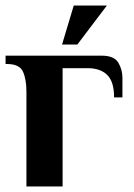

<svg xmlns="http://www.w3.org/2000/svg" viewBox="-21 -670 481 690"><path d="M74 0V-340Q74 -385 61.5 -412.5Q49 -440 4 -440H-1V-470H344Q389 -470 404 -445Q419 -420 419 -390V-320H389Q389 -377 364 -401Q339 -425 294 -425H204V0ZM202 -510 244 -650H363L257 -510Z"/></svg>

Font: El Messiri
Style: Bold
Weight: 700
Designer: Mohamed Gaber
Foundry: Kief Type Foundry
Version: Version 2.020; ttfautohint (v1.8.3)